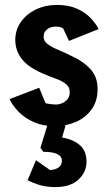

<svg xmlns="http://www.w3.org/2000/svg" viewBox="-20 -509 450 779"><path d="M202 3Q155 3 117.5 -13.5Q80 -30 55 -56Q30 -82 19 -107L139 -153L165 -90Q171 -89 182.5 -87Q194 -85 208 -85Q219 -85 231.5 -90Q244 -95 253.5 -106Q263 -117 263 -135Q263 -156 247 -168.5Q231 -181 208.5 -189Q186 -197 168 -205Q100 -231 71 -266.5Q42 -302 42 -347Q42 -387 64.5 -419.5Q87 -452 125.5 -470.5Q164 -489 211 -489Q259 -489 293 -473.5Q327 -458 348.5 -435Q370 -412 380 -391L260 -343L236 -394Q235 -395 227.5 -398Q220 -401 207 -401Q192 -401 181 -396Q170 -391 163.5 -382Q157 -373 157 -359Q157 -342 174 -329.5Q191 -317 219 -305.5Q247 -294 278 -278Q319 -259 347.5 -228Q376 -197 376 -147Q376 -99 351.5 -65Q327 -31 287 -14Q247 3 202 3ZM205 250Q169 250 142 242Q115 234 92 222L126 141L183 181Q188 181 199.5 178.5Q211 176 221 167.5Q231 159 231 143Q231 107 156 107L144 91L172 0H246L232 49Q276 56 303.5 79.5Q331 103 331 147Q331 189 298.5 219.5Q266 250 205 250Z"/></svg>

Font: Kreon Light SemiBold
Style: Regular
Weight: 600
Version: Version 2.002